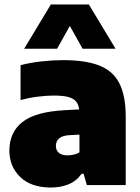

<svg xmlns="http://www.w3.org/2000/svg" viewBox="-20 -828 628 859"><path d="M208 11Q119.5 11 70.8 -35.8Q22 -82.5 22 -154.5Q22 -236 80.2 -282Q138.5 -328 269.5 -335L364 -340L388 -228.5L293 -223.5Q260 -222 245 -209.2Q230 -196.5 230 -175Q230 -155.5 243.5 -144.2Q257 -133 281.5 -133Q294.5 -133 308.8 -136Q323 -139 335.5 -146V-319.5Q335.5 -349 325.5 -366.8Q315.5 -384.5 290.8 -392.5Q266 -400.5 221.5 -400.5Q189.5 -400.5 148.8 -395.5Q108 -390.5 72 -380V-536.5Q116.5 -548 167.5 -553.5Q218.5 -559 262 -559Q361.5 -559 423.2 -535.2Q485 -511.5 513.8 -455.8Q542.5 -400 542.5 -305V0H368.5L354 -50.5H345Q322 -17.5 286.2 -3.2Q250.5 11 208 11ZM88 -610 207.5 -808H377.5L497 -610H349.5L278.5 -737H306.5L235.5 -610Z"/></svg>

Font: Encode Sans Condensed Thin Black
Style: Regular
Weight: 900
Version: Version 3.002